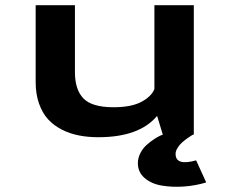

<svg xmlns="http://www.w3.org/2000/svg" viewBox="-20 -521 890 743"><path d="M360.5 10Q320.5 10 285.8 3.2Q251 -3.5 219.8 -19.2Q188.5 -35 166.2 -59.2Q144 -83.5 131 -120.2Q118 -157 118 -203.5V-501H270V-241.5Q270 -174 303 -140Q336 -106 419 -106Q488 -106 527 -126.8Q566 -147.5 577.5 -176.5V-501H730V0H727Q724.5 1.5 719.8 4.2Q715 7 703.5 15.2Q692 23.5 683 31.8Q674 40 666.8 51.8Q659.5 63.5 659.5 74.5Q659.5 122 739 99.5L778 185Q737 197.5 691.8 200.8Q646.5 204 606.2 197.2Q566 190.5 539.8 168Q513.5 145.5 513.5 110.5Q513.5 90 523.5 71Q533.5 52 547.8 39.5Q562 27 576 17.8Q590 8.5 600 4L610 0L588 -72.5Q519 10 360.5 10Z"/></svg>

Font: League Mono Wide SemiBold
Style: Regular
Weight: 600
Width: 8
Designer: Tyler Finck
Foundry: The League of Moveable Type / Tyler Finck
Version: Version 2.210